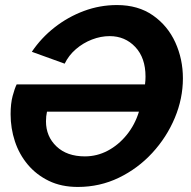

<svg xmlns="http://www.w3.org/2000/svg" viewBox="-20 -735 758 760"><path d="M288 5Q223 5 173.5 -19Q124 -43 90 -83.5Q56 -124 39 -175.5Q22 -227 22 -283Q22 -325 30 -355Q38 -385 46 -401H554Q555 -409 555.5 -416.5Q556 -424 556 -432Q556 -506 515.5 -549Q475 -592 414 -592Q379 -592 344 -578.5Q309 -565 280.5 -540.5Q252 -516 236 -483L106 -530Q143 -585 196 -626.5Q249 -668 312 -691.5Q375 -715 443 -715Q527 -715 585.5 -674Q644 -633 674 -567Q704 -501 704 -425Q704 -345 672 -268.5Q640 -192 583 -130Q526 -68 450.5 -31.5Q375 5 288 5ZM316 -116Q364 -116 406.5 -138.5Q449 -161 481.5 -201Q514 -241 530 -293H166Q164 -284 163 -274.5Q162 -265 162 -255Q162 -195 203.5 -155.5Q245 -116 316 -116Z"/></svg>

Font: Raleway
Style: Bold Italic
Weight: 700
Italic angle: -12°
Designer: Matt McInerney, Pablo Impallari, Rodrigo Fuenzalida
Foundry: Matt McInerney, Pablo Impallari, Rodrigo Fuenzalida
Version: Version 4.101;RELEASE